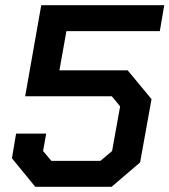

<svg xmlns="http://www.w3.org/2000/svg" viewBox="-20 -720 653 740"><path d="M26 -110 42 -205H158L146 -138L178 -100H367L412 -138L443 -310L411 -349H77L139 -700H613L596 -600H236L209 -449H472L564 -338L520 -94L410 0H116Z"/></svg>

Font: Chakra Petch SemiBold
Style: Italic
Weight: 600
Italic angle: -10°
Designer: Katatrad Aksorn Co.,Ltd.
Foundry: Cadson Demak Co.,Ltd.
Version: Version 1.000; ttfautohint (v1.6)